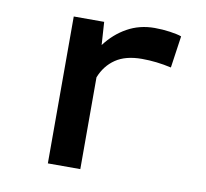

<svg xmlns="http://www.w3.org/2000/svg" viewBox="-65 -609 731 680"><g transform="rotate(10 300.0 -269.0)"><path d="M438.5 -538.1Q452.6 -538.1 466.8 -537.1Q481 -536.1 493.9 -534.2Q506.8 -532.2 517.6 -530Q528.3 -527.8 535.6 -524.9L519 -410.2Q465.3 -422.4 413.1 -422.4Q354.5 -422.4 318.6 -397.9Q282.7 -373.5 265.6 -330.1V0H148.9V-528.3H258.3L263.7 -445.8Q295.9 -488.8 340.1 -513.4Q384.3 -538.1 438.5 -538.1Z"/></g></svg>

Font: TypoPRO Roboto Mono
Style: Regular
Weight: 500
Designer: Google
Version: Version 2.000986; 2015; ttfautohint (v1.3)